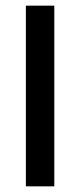

<svg xmlns="http://www.w3.org/2000/svg" viewBox="-20 -659 284 679"><path d="M172 0H71.5V-639H172Z"/></svg>

Font: Anek Bangla Medium
Style: Regular
Weight: 500
Designer: Sulekha Rajkumar (Bangla), Yesha Goshar (Latin)
Foundry: Ek Type
Version: Version 1.003